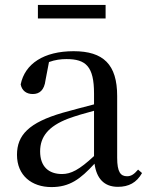

<svg xmlns="http://www.w3.org/2000/svg" viewBox="-20 -745 605 780"><path d="M134 -670H409V-725H134ZM459 14C503 14 535 -3 557 -42L541 -56C524 -36 512 -29 496 -29C470 -29 456 -46 456 -104V-355C456 -483 400 -537 279 -537C158 -537 81 -486 64 -402C69 -377 87 -363 113 -363C140 -363 160 -378 165 -420L179 -493C204 -502 227 -505 250 -505C329 -505 362 -475 362 -365V-321C320 -310 274 -298 235 -287C97 -247 49 -196 49 -116C49 -32 109 15 189 15C263 15 306 -17 364 -80C372 -21 402 14 459 14ZM362 -111C302 -55 268 -38 232 -38C178 -38 143 -68 143 -130C143 -189 176 -232 257 -263C287 -274 324 -285 362 -295Z"/></svg>

Font: Noto Serif TC Medium
Style: Regular
Weight: 500
Designer: Ryoko NISHIZUKA 西塚涼子 (kana & ideographs); Frank Grießhammer (Latin, Greek & Cyrillic); Wenlong ZHANG 张文龙 (bopomofo); San
Foundry: Adobe
Version: Version 2.001;hotconv 1.1.0;makeotfexe 2.6.0